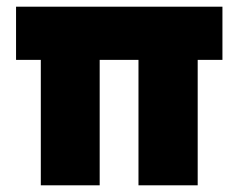

<svg xmlns="http://www.w3.org/2000/svg" viewBox="-20 -554 700 574"><path d="M102 0V-375H28V-534H645V-375H571V0H394V-375H278V0Z"/></svg>

Font: Lexend ExtraBold
Style: Regular
Weight: 800
Designer: Bonnie Shaver-Troup, Thomas Jockin
Foundry: Lexend
Version: Version 1.007; ttfautohint (v1.8.3)